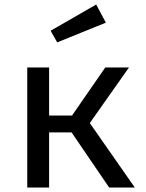

<svg xmlns="http://www.w3.org/2000/svg" viewBox="-20 -844 655 864"><path d="M102.6 0V-540.5H201V-324.1H304.1L453.8 -540.5H560.5L384.1 -290.3L586.7 0H471.3L302.1 -248.2H201V0ZM412.8 -823.6 456.4 -742.1 237.4 -653.3 207.7 -705.6Z"/></svg>

Font: Fira Code Retina
Style: Regular
Weight: 450
Monospace: yes
Designer: Carrois Corporate, Edenspiekermann AG, Nikita Prokopov
Foundry: Carrois Corporate, Edenspiekermann AG, Nikita Prokopov
Version: Version 6.002